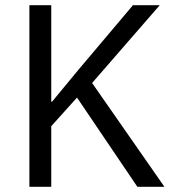

<svg xmlns="http://www.w3.org/2000/svg" viewBox="-20 -718 674 738"><path d="M508 0H612L334 -399L594 -698H491L280 -448L180 -327H177V-698H93V0H177V-233L276 -343Z"/></svg>

Font: IBM Plex Arabic
Style: Regular
Weight: 400
Designer: Mike Abbink, Paul van der Laan, Pieter van Rosmalen, Wael Morcos, Khajak Apelian
Foundry: Bold Monday
Version: Version 1.0